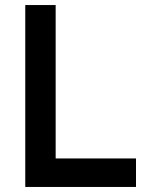

<svg xmlns="http://www.w3.org/2000/svg" viewBox="-20 -740 574 760"><path d="M80 0V-720H200.3V-112.8H518.3V0Z"/></svg>

Font: Manrope
Style: Regular
Weight: 400
Designer: Mikhail Sharanda
Foundry: Mikhail Sharanda
Version: Version 4.503